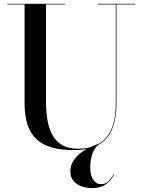

<svg xmlns="http://www.w3.org/2000/svg" viewBox="-20 -770 746 1004"><path d="M687.5 -750V-746.5H589V-230Q589 -106.5 536.2 -45.8Q483.5 15 364 15Q231.5 15 170 -42.8Q108.5 -100.5 108.5 -230V-746.5H18.5V-750H320.5V-746.5H220.5V-240Q220.5 -190.5 227.5 -146Q234.5 -101.5 252.5 -67Q270.5 -32.5 303.5 -12.5Q336.5 7.5 389 7.5Q453.5 7.5 497.2 -18.2Q541 -44 563.2 -96.5Q585.5 -149 585.5 -230V-746.5H491V-750ZM460 213.5Q432.5 213.5 407 204.5Q381.5 195.5 364.8 176.5Q348 157.5 348 127.5Q348 97.5 362 74Q376 50.5 398.2 32.5Q420.5 14.5 446.5 2Q472.5 -10.5 497 -18.5L499 -15.5Q485 -7.5 474.5 9.8Q464 27 458 52.2Q452 77.5 452 109.5Q452 146 467.5 169.5Q483 193 507.5 193Q533 193 547.8 177.2Q562.5 161.5 576 139L578 140.5Q570.5 154.5 557.5 171.5Q544.5 188.5 521.2 201Q498 213.5 460 213.5Z"/></svg>

Font: Bodoni Moda 48pt Medium
Style: Regular
Weight: 500
Designer: Owen Earl
Foundry: indestructible type
Version: Version 2.005